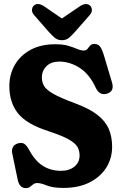

<svg xmlns="http://www.w3.org/2000/svg" viewBox="-20 -933 608 965"><path d="M299 11.5Q245.5 11.5 215.2 -0.8Q185 -13 168 -13Q155.5 -13 147.2 -6.8Q139 -0.5 131 6Q123 12.5 110 12.5Q77 12.5 68.5 -32L41 -164.5Q38 -181.5 45.5 -194.5Q53 -207.5 70.5 -212.5Q88.5 -217.5 100.2 -211.2Q112 -205 124.5 -183Q154.5 -126 194.2 -100.2Q234 -74.5 287 -74.5Q328.5 -74.5 354.2 -95.8Q380 -117 380 -152Q380 -175.5 369 -194.8Q358 -214 324.5 -232.8Q291 -251.5 223 -274Q112.5 -309.5 69.8 -364.2Q27 -419 27 -499Q27 -560 55 -607.8Q83 -655.5 134.5 -683Q186 -710.5 255.5 -710.5Q295.5 -711 322.5 -703Q349.5 -695 368 -687Q386.5 -679 400.5 -679Q413.5 -679 419.5 -687.2Q425.5 -695.5 432.8 -703.8Q440 -712 455.5 -712Q472.5 -712 482.5 -699.5Q492.5 -687 502.5 -654L543 -518.5Q556 -474.5 518.5 -462.5Q481 -451 462 -490.5Q430.5 -559.5 381 -591.5Q331.5 -623.5 277.5 -623.5Q237.5 -623.5 214 -600.8Q190.5 -578 190.5 -543Q190.5 -519.5 201.8 -500.5Q213 -481.5 248.5 -461.2Q284 -441 357 -414Q427.5 -388 468.2 -356.8Q509 -325.5 526.2 -286Q543.5 -246.5 543.5 -195.5Q543.5 -137 514 -90.2Q484.5 -43.5 429.8 -16Q375 11.5 299 11.5ZM356.5 -772.5Q340 -754 326.2 -742.5Q312.5 -731 291.5 -731Q270 -731 256.2 -742.5Q242.5 -754 225.5 -772.5L152.5 -856Q139.5 -870.5 140.8 -884Q142 -897.5 149.5 -904.5Q169 -922.5 202.5 -901L291 -840L380.5 -901Q413.5 -922.5 433 -904.5Q440.5 -897.5 441.8 -884Q443 -870.5 430 -856Z"/></svg>

Font: Fraunces 144pt SuperSoft
Style: Bold
Weight: 700
Version: Version 1.000;[b76b70a41]